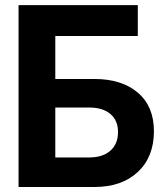

<svg xmlns="http://www.w3.org/2000/svg" viewBox="-20 -748 663 768"><path d="M54.2 0V-727.5H531.2V-604H201.2V-432.1H357.4Q467.3 -432.1 531.5 -377.2Q595.7 -322.3 595.7 -223.1Q595.7 -120.6 531.5 -60.3Q467.3 0 357.4 0ZM201.2 -118.2H336.9Q391.1 -118.2 421.6 -145.3Q452.1 -172.4 452.1 -220.2Q452.1 -266.1 421.6 -292Q391.1 -317.9 336.9 -317.9H201.2Z"/></svg>

Font: Inter Display
Style: Bold
Weight: 700
Designer: Rasmus Andersson
Foundry: rsms
Version: Version 4.001;git-9221beed3